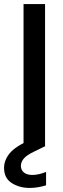

<svg xmlns="http://www.w3.org/2000/svg" viewBox="-47 -720 311 946"><path d="M69 0V-700H175V0ZM99 206Q49 206 11 182Q-27 158 -27 107Q-27 69 1 35Q29 1 101 -30L151 -52L176 0L121 27Q85 44 70.5 61Q56 78 56 97Q56 118 71 130Q86 142 112 142Q143 142 180 127V193Q161 199 140.5 202.5Q120 206 99 206Z"/></svg>

Font: Rethink Sans Medium
Style: Regular
Weight: 500
Designer: The Rethink Sans project authors (Hans Thiessen). DM Sans designed by Colophon Foundry.
Foundry: Rethink Communications LLC
Version: Version 1.001